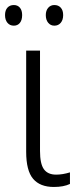

<svg xmlns="http://www.w3.org/2000/svg" viewBox="-33 -733 314 763"><path d="M126 -133Q126 -82 141.5 -60.5Q157 -39 190 -39Q216 -39 245 -48V-2Q220 10 181 10Q126 10 98.5 -22.5Q71 -55 71 -130V-532H126ZM22 -713Q37 -713 46 -702.5Q55 -692 55 -673Q55 -653 46 -642Q37 -631 22 -631Q6 -631 -3.5 -642.5Q-13 -654 -13 -673Q-13 -692 -3.5 -702.5Q6 -713 22 -713ZM183 -713Q199 -713 208.5 -702.5Q218 -692 218 -673Q218 -654 208.5 -642.5Q199 -631 183 -631Q168 -631 158.5 -642.5Q149 -654 149 -673Q149 -691 158.5 -702Q168 -713 183 -713Z"/></svg>

Font: Noto Sans Display Light Narrow
Style: Regular
Weight: 300
Width: 4
Designer: Monotype Design team
Foundry: Monotype Imaging Inc.
Version: Version 1.000